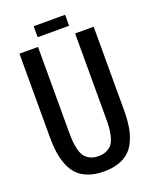

<svg xmlns="http://www.w3.org/2000/svg" viewBox="-181 -1107 973 1216"><g transform="rotate(-20 305.5 -499.5)"><path d="M199.7 -1007.8H411.6V-933.6H199.7ZM555.7 -312.5Q555.7 -252.4 548.3 -204.8Q541 -157.2 523.4 -116.2Q505.9 -75.2 477.8 -48.1Q449.7 -21 406.2 -5.9Q362.8 9.3 305.7 9.3Q248.5 9.3 205.1 -5.9Q161.6 -21 133.5 -48.1Q105.5 -75.2 87.9 -116.2Q70.3 -157.2 63 -204.8Q55.7 -252.4 55.7 -312.5V-875H180.7V-312.5Q180.7 -272 182.4 -244.6Q184.1 -217.3 191.4 -186.3Q198.7 -155.3 211.7 -136.7Q224.6 -118.2 248.3 -106Q272 -93.8 305.7 -93.8Q339.4 -93.8 363 -106Q386.7 -118.2 399.7 -136.7Q412.6 -155.3 419.9 -186.3Q427.2 -217.3 429 -244.6Q430.7 -272 430.7 -312.5V-875H555.7Z"/></g></svg>

Font: OswaldRegular
Style: Regular
Weight: 400
Designer: vernon adams
Foundry: vernon adams
Version: Version 1.000